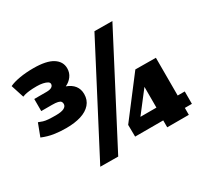

<svg xmlns="http://www.w3.org/2000/svg" viewBox="-145 -934 1234 1154"><g transform="rotate(-30 472.0 -357.0)"><path d="M23 -328 56 -415Q70 -409 85 -404.5Q100 -400 120.5 -398.5Q141 -397 171 -397Q210 -397 228 -406.5Q246 -416 246 -433Q246 -443 241 -449.5Q236 -456 222 -459.5Q208 -463 181 -463H107V-547H192Q216 -547 228 -554.5Q240 -562 240 -575Q240 -585 229 -591.5Q218 -598 199.5 -602Q181 -606 158 -606Q127 -606 106 -603.5Q85 -601 73 -597.5Q61 -594 57 -592L28 -682Q55 -695 98.5 -702.5Q142 -710 194 -710Q284 -710 327.5 -682.5Q371 -655 371 -608Q371 -577 353.5 -553.5Q336 -530 309 -518Q345 -505 363.5 -481Q382 -457 382 -423Q382 -382 357.5 -354Q333 -326 289.5 -312.5Q246 -299 187 -299Q143 -299 103.5 -305Q64 -311 23 -328ZM371 5 247 4 624 -719 748 -718ZM519 -48 518 -130 722 -397 864 -396V-134H913V-48H864V0H714V-48ZM606 -135H717V-279Z"/></g></svg>

Font: Georama ExtraBold
Style: Regular
Weight: 800
Designer: Jean-Baptiste Levee
Foundry: Production Type
Version: Version 1.001